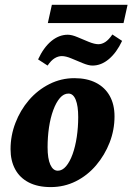

<svg xmlns="http://www.w3.org/2000/svg" viewBox="-20 -762 545 790"><path d="M188.5 7.8Q135.7 7.8 98.6 -11.2Q61.5 -30.3 42.5 -65.4Q23.4 -100.6 23.4 -148.4Q23.4 -204.1 43.5 -256.3Q63.5 -308.6 99.1 -350.1Q134.8 -391.6 183.1 -416Q231.4 -440.4 286.1 -440.4Q337.9 -440.4 375 -421.4Q412.1 -402.3 431.6 -367.2Q451.2 -332 451.2 -283.2Q451.2 -227.5 431.2 -175.8Q411.1 -124 375.5 -82Q339.8 -40 292 -16.1Q244.1 7.8 188.5 7.8ZM217.8 -59.6Q236.3 -59.6 252 -78.1Q267.6 -96.7 278.8 -127.9Q290 -159.2 295.9 -198.7Q301.8 -238.3 301.8 -280.3Q301.8 -326.2 291.5 -351.6Q281.2 -377 261.7 -377Q242.2 -377 226.6 -358.9Q210.9 -340.8 199.2 -309.1Q187.5 -277.3 181.6 -237.8Q175.8 -198.2 175.8 -156.2Q175.8 -109.4 187 -84.5Q198.2 -59.6 217.8 -59.6ZM176.8 -667 193.4 -742.2H504.9L488.3 -667ZM360.4 -492.2Q344.7 -492.2 320.8 -502Q296.9 -511.7 273.9 -521.5Q251 -531.2 234.4 -531.2Q219.7 -531.2 205.1 -522.5Q190.4 -513.7 175.8 -492.2L136.7 -517.6Q159.2 -566.4 190.9 -592.8Q222.7 -619.1 258.8 -619.1Q275.4 -619.1 298.3 -609.4Q321.3 -599.6 345.2 -589.8Q369.1 -580.1 384.8 -580.1Q399.4 -580.1 413.6 -589.4Q427.7 -598.6 442.4 -620.1L482.4 -593.8Q460 -545.9 428.2 -519Q396.5 -492.2 360.4 -492.2Z"/></svg>

Font: Crimson Pro ExtraBold
Style: Italic
Weight: 800
Italic angle: -12°
Designer: Jacques Le Bailly
Foundry: Baron von Fonthausen
Version: Version 1.003